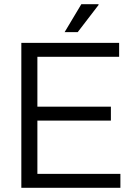

<svg xmlns="http://www.w3.org/2000/svg" viewBox="-20 -889 636 909"><path d="M81 0V-686H544V-620H157V-384H505V-318H157V-66H550V0ZM286 -737 365 -869H446L447 -866L348 -737Z"/></svg>

Font: Archivo SemiCondensed Light
Style: Regular
Weight: 300
Width: 4
Designer: Hector Gatti
Foundry: Omnibus-Type
Version: Version 2.001